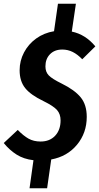

<svg xmlns="http://www.w3.org/2000/svg" viewBox="-44 -848 530 1027"><path d="M420 -223Q420 -137 368 -74Q316 -11 230 5L208 159H114L135 9Q83 3 45 -21Q7 -45 -24 -83L51 -153Q81 -122 108.5 -106.5Q136 -91 173 -91Q222 -91 251 -122Q280 -153 280 -204Q280 -238 261 -259.5Q242 -281 189 -307Q120 -340 90.5 -377Q61 -414 61 -472Q61 -523 84.5 -567.5Q108 -612 149.5 -642Q191 -672 245 -681L266 -828H362L340 -679Q413 -664 466 -600L396 -531Q371 -557 345 -570Q319 -583 289 -583Q248 -583 223.5 -558Q199 -533 199 -493Q199 -463 217 -444.5Q235 -426 286 -401Q355 -367 387.5 -327.5Q420 -288 420 -223Z"/></svg>

Font: Fira Sans Extra Condensed SemiBold
Style: Italic
Weight: 600
Width: 3
Italic angle: -8°
Designer: Carrois Corporate & Edenspiekermann AG
Foundry: Carrois Corporate GbR & Edenspiekermann AG
Version: Version 4.203